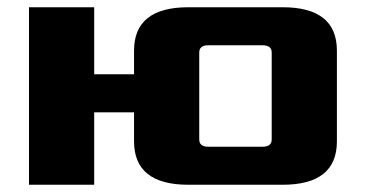

<svg xmlns="http://www.w3.org/2000/svg" viewBox="-20 -510 1010 530"><path d="M60 0V-490H240V-305H350V-370Q350 -490 500 -490H760Q910 -490 910 -370V-120Q910 0 760 0H500Q350 0 350 -120V-200H240V0ZM530 -125Q530 -105 555 -105H705Q730 -105 730 -125V-365Q730 -385 705 -385H555Q530 -385 530 -365Z"/></svg>

Font: Xolonium
Style: Bold
Weight: 700
Designer: Severin Meyer
Version: Version 4.2